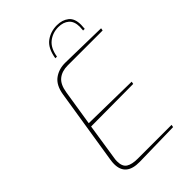

<svg xmlns="http://www.w3.org/2000/svg" viewBox="-267 -1037 1154 1154"><g transform="rotate(-45 309.5 -460.5)"><path d="M97 -94Q97 -109 100 -128L176 -607Q187 -675 227 -704Q267 -733 322 -732L619 -726L616 -710H319Q270 -710 239 -685Q208 -660 199 -602L163 -375L522 -369L519 -353L159 -351L124 -123Q121 -107 121 -93Q121 -48 146.5 -32Q172 -16 220 -16H508L505 0L216 6Q97 8 97 -94ZM444 -927Q489 -927 519 -903.5Q549 -880 549 -826Q549 -817 547 -793H533Q535 -815 535 -823Q535 -869 509.5 -891Q484 -913 442 -913Q394 -913 357.5 -884.5Q321 -856 311 -793H297Q309 -867 349.5 -897Q390 -927 444 -927Z"/></g></svg>

Font: Exo Thin
Style: Italic
Weight: 250
Italic angle: -9°
Designer: Natanael Gama
Foundry: Natanael Gama
Version: Version 1.500; ttfautohint (v1.6)